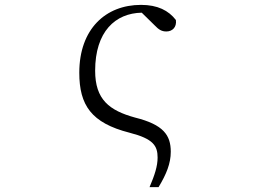

<svg xmlns="http://www.w3.org/2000/svg" viewBox="-20 -546 1040 787"><path d="M593 221H630C662 168 680 124 680 76C680 8 650 -35 534 -64C428 -93 370 -138 370 -256C370 -417 453 -492 561 -494L613 -443C631 -424 643 -417 662 -417C686 -417 705 -434 701 -464C671 -503 626 -526 558 -526C413 -526 305 -427 305 -248C305 -115 354 -42 511 -2C609 23 626 52 626 100C626 135 614 172 593 221Z"/></svg>

Font: Kiri Minchoo Light
Style: Regular
Weight: 300
Designer: Ryoko NISHIZUKA 西塚涼子 (kana & ideographs); Frank Grießhammer (Latin, Greek & Cyrillic);
akenotsuki.com/eyeben/fonts/ (U+
Foundry: Adobe
akenotsuki.com/eyeben/fonts/
Version: Version 4.002;hotconv 1.0.119;makeotfexe 2.5.65604